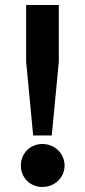

<svg xmlns="http://www.w3.org/2000/svg" viewBox="-20 -732 340 764"><path d="M112 -193H186L214 -486V-712H84V-486ZM149 12C198 12 237 -26 237 -73C237 -121 198 -159 149 -159C99 -159 63 -121 63 -73C63 -26 99 12 149 12Z"/></svg>

Font: Overpass ExtraBold
Style: Regular
Weight: 800
Designer: Delve Withrington, Thomas Jockin
Foundry: Delve Fonts
Version: Version 3.000;DELV;Overpass